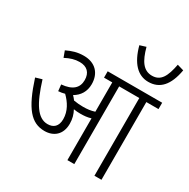

<svg xmlns="http://www.w3.org/2000/svg" viewBox="-193 -1057 1208 1230"><g transform="rotate(30 411.0 -441.5)"><path d="M822 -869 774 -883C756 -789 730 -739 665 -739C602 -739 568 -789 543 -882L498 -868C529 -752 586 -693 664 -693C748 -693 801 -749 822 -869ZM364 -209C364 -245 355 -276 340 -303C356 -300 374 -299 390 -299C416 -299 441 -301 467 -309V0H518V-575H667V0H719V-575H809V-622H406V-575H467V-358C439 -349 413 -346 382 -346C359 -346 336 -348 313 -352C306 -362 298 -371 290 -379C333 -404 359 -444 359 -499C359 -580 309 -632 225 -632C177 -632 141 -620 101 -601L118 -555C154 -574 186 -584 222 -584C276 -584 307 -554 307 -499C307 -442 271 -407 190 -400L195 -353C212 -354 227 -357 242 -361C282 -322 313 -273 313 -214C313 -160 284 -136 241 -136C167 -136 118 -214 70 -369L23 -355C86 -159 147 -88 246 -88C311 -88 364 -127 364 -209Z"/></g></svg>

Font: Noto Sans Devanagari Condensed Light
Style: Regular
Weight: 300
Width: 3
Designer: Jelle Bosma - Monotype Design Team
Foundry: Monotype Imaging Inc.
Version: Version 2.004